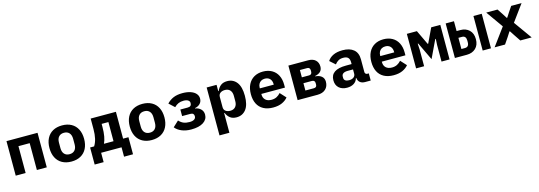

<svg xmlns="http://www.w3.org/2000/svg" viewBox="14 -1549 7772 2771"><g transform="rotate(-15 3900.0 -164.0)"><path d="M68 -516H532V0H384V-401H216V0H68Z M641 -258Q641 -341 672 -402Q703 -463 761.5 -495.5Q820 -528 900 -528Q980 -528 1038.5 -495.5Q1097 -463 1128 -402Q1159 -341 1159 -258Q1159 -175 1128 -114Q1097 -53 1038.5 -20.5Q980 12 900 12Q820 12 761.5 -20.5Q703 -53 672 -114Q641 -175 641 -258ZM1006 -217V-299Q1006 -356 978 -387Q950 -418 900 -418Q850 -418 822 -387Q794 -356 794 -299V-217Q794 -160 822 -129Q850 -98 900 -98Q950 -98 978 -129Q1006 -160 1006 -217Z M1210 -115H1270Q1326 -201 1326 -358V-516H1703V-115H1783V140H1649V0H1344V140H1210ZM1560 -115V-401H1459V-354Q1459 -277 1448 -216Q1437 -155 1417 -115Z M1841 -258Q1841 -341 1872 -402Q1903 -463 1961.5 -495.5Q2020 -528 2100 -528Q2180 -528 2238.5 -495.5Q2297 -463 2328 -402Q2359 -341 2359 -258Q2359 -175 2328 -114Q2297 -53 2238.5 -20.5Q2180 12 2100 12Q2020 12 1961.5 -20.5Q1903 -53 1872 -114Q1841 -175 1841 -258ZM2206 -217V-299Q2206 -356 2178 -387Q2150 -418 2100 -418Q2050 -418 2022 -387Q1994 -356 1994 -299V-217Q1994 -160 2022 -129Q2050 -98 2100 -98Q2150 -98 2178 -129Q2206 -160 2206 -217Z M2451 -84 2536 -163Q2567 -129 2603.5 -113.5Q2640 -98 2693 -98Q2738 -98 2762.5 -114Q2787 -130 2787 -157V-163Q2787 -185 2773.5 -197Q2760 -209 2731 -209H2610V-307H2718Q2749 -307 2763 -320Q2777 -333 2777 -357V-363Q2777 -387 2753.5 -402.5Q2730 -418 2686 -418Q2642 -418 2609 -403.5Q2576 -389 2547 -359L2465 -435Q2508 -481 2563.5 -504.5Q2619 -528 2699 -528Q2769 -528 2820.5 -510Q2872 -492 2899 -460Q2926 -428 2926 -388Q2926 -341 2897 -311Q2868 -281 2819 -272V-267Q2871 -259 2903.5 -226.5Q2936 -194 2936 -144Q2936 -73 2871.5 -30.5Q2807 12 2689 12Q2609 12 2547 -14Q2485 -40 2451 -84Z M3059 -516H3207V-422H3214Q3235 -472 3271.5 -500Q3308 -528 3367 -528Q3456 -528 3508.5 -460.5Q3561 -393 3561 -258Q3561 -123 3508.5 -55.5Q3456 12 3367 12Q3308 12 3271.5 -16Q3235 -44 3214 -94H3207V200H3059ZM3407 -218V-298Q3407 -352 3379.5 -382.5Q3352 -413 3303 -413Q3261 -413 3234 -393Q3207 -373 3207 -334V-182Q3207 -143 3234 -123Q3261 -103 3303 -103Q3352 -103 3379.5 -133.5Q3407 -164 3407 -218Z M3650 -256Q3650 -340 3680.5 -401Q3711 -462 3767.5 -495Q3824 -528 3901 -528Q3977 -528 4033.5 -496Q4090 -464 4120 -405Q4150 -346 4150 -266V-222H3797V-213Q3797 -162 3829 -132Q3861 -102 3919 -102Q3963 -102 3996 -119Q4029 -136 4055 -166L4135 -79Q4102 -38 4047 -13Q3992 12 3914 12Q3829 12 3769.5 -20.5Q3710 -53 3680 -113Q3650 -173 3650 -256ZM3797 -313V-305H4005V-313Q4005 -363 3977.5 -392.5Q3950 -422 3902 -422Q3870 -422 3846.5 -408.5Q3823 -395 3810 -370.5Q3797 -346 3797 -313Z M4280 -516H4575Q4646 -516 4684.5 -480Q4723 -444 4723 -384Q4723 -339 4696.5 -310.5Q4670 -282 4614 -271V-266Q4676 -261 4709.5 -231.5Q4743 -202 4743 -152Q4743 -82 4699 -41Q4655 0 4577 0H4280ZM4551 -105Q4573 -105 4584 -116Q4595 -127 4595 -147V-171Q4595 -192 4583.5 -203Q4572 -214 4551 -214H4424V-105ZM4533 -302Q4553 -302 4564 -313.5Q4575 -325 4575 -346V-367Q4575 -388 4564 -399.5Q4553 -411 4533 -411H4424V-302Z M5287 0Q5241 0 5212.5 -24Q5184 -48 5180 -91H5175Q5162 -41 5120 -14.5Q5078 12 5018 12Q4942 12 4897 -29Q4852 -70 4852 -142Q4852 -301 5084 -301H5167V-327Q5167 -374 5145 -397Q5123 -420 5073 -420Q5029 -420 4999.5 -403Q4970 -386 4947 -355L4866 -427Q4893 -473 4950 -500.5Q5007 -528 5090 -528Q5197 -528 5256 -478.5Q5315 -429 5315 -333V-141Q5315 -127 5325 -117Q5335 -107 5349 -107H5372V0ZM5167 -159V-221H5088Q5044 -221 5020.5 -205.5Q4997 -190 4997 -160V-140Q4997 -113 5017.5 -99Q5038 -85 5074 -85Q5115 -85 5141 -104.5Q5167 -124 5167 -159Z M5450 -256Q5450 -340 5480.5 -401Q5511 -462 5567.5 -495Q5624 -528 5701 -528Q5777 -528 5833.5 -496Q5890 -464 5920 -405Q5950 -346 5950 -266V-222H5597V-213Q5597 -162 5629 -132Q5661 -102 5719 -102Q5763 -102 5796 -119Q5829 -136 5855 -166L5935 -79Q5902 -38 5847 -13Q5792 12 5714 12Q5629 12 5569.5 -20.5Q5510 -53 5480 -113Q5450 -173 5450 -256ZM5597 -313V-305H5805V-313Q5805 -363 5777.5 -392.5Q5750 -422 5702 -422Q5670 -422 5646.5 -408.5Q5623 -395 5610 -370.5Q5597 -346 5597 -313Z M6050 -516H6200L6303 -299H6311L6414 -516H6550V0H6430V-247L6435 -338H6427L6300 -71L6173 -338H6165L6170 -247V0H6050Z M6630 -516H6754V-369H6812Q6891 -369 6942 -320.5Q6993 -272 6993 -185Q6993 -97 6941.5 -48.5Q6890 0 6808 0H6630ZM6807 -101Q6868 -101 6868 -172V-197Q6868 -268 6807 -268H6754V-101ZM7045 -516H7169V0H7045Z M7223 0 7416 -262 7236 -516H7405L7460 -433L7502 -366H7510L7553 -433L7609 -516H7764L7584 -270L7777 0H7607L7542 -97L7497 -166H7489L7445 -97L7379 0Z"/></g></svg>

Font: iA Writer Mono V
Style: Regular
Weight: 400
Designer: Mike Abbink, Paul van der Laan, Pieter van Rosmalen
Foundry: Bold Monday
Version: Version 2.000